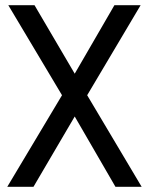

<svg xmlns="http://www.w3.org/2000/svg" viewBox="-20 -720 574 740"><path d="M219 -353 12 -700H113L268 -436L421 -700H522L316 -353L526 0H425L268 -271L109 0H8Z"/></svg>

Font: Cabin Condensed
Style: Regular
Weight: 400
Width: 3
Designer: Pablo Impallari
Foundry: Pablo Impallari. http://www.impallari.com Igino Marini. http://www.ikern.com
Version: Version 2.200